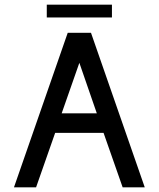

<svg xmlns="http://www.w3.org/2000/svg" viewBox="-20 -805 682 825"><path d="M507 0 425 -234H217L135 0H40L271 -664H371L602 0ZM321 -535 245 -318H396ZM181 -730V-785H461V-730Z"/></svg>

Font: Sulphur Point
Style: Bold
Weight: 700
Designer: Noponies / Dale Sattler
Foundry: Noponies
Version: Version 1.000; ttfautohint (v1.8)